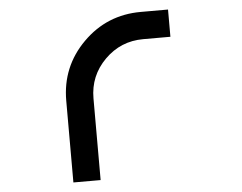

<svg xmlns="http://www.w3.org/2000/svg" viewBox="-52 -814 1105 878"><g transform="rotate(-5 500.0 -375.0)"><path d="M625 -750H750V-625H625Q521.5 -625 448.2 -551.8Q375 -478.5 375 -375V0H250V-375Q250 -531.2 359.4 -640.6Q468.8 -750 625 -750Z"/></g></svg>

Font: Xanmono
Style: Regular
Weight: 400
Designer: GGBotNet
Foundry: GGBotNet
Version: 1.00